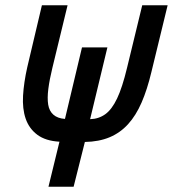

<svg xmlns="http://www.w3.org/2000/svg" viewBox="-20 -713 660 733"><path d="M165 0 207 -172Q154 -175 122.5 -198.5Q91 -222 78 -260Q65 -298 68 -348Q71 -398 84 -456L140 -693H238L180 -454Q169 -409 164.5 -373.5Q160 -338 164 -313.5Q168 -289 184 -275Q200 -261 228 -259L293 -532H390L324 -258Q357 -259 382 -277Q407 -295 427 -337Q447 -379 465 -454L523 -693H620L558 -438Q542 -371 520.5 -321.5Q499 -272 469 -239Q439 -206 398.5 -189Q358 -172 304 -171L261 0Z"/></svg>

Font: Ubuntu Sans Mono Medium
Style: Italic
Weight: 500
Italic angle: -13.5°
Monospace: yes
Designer: Dalton Maag Ltd
Foundry: Dalton Maag Ltd
Version: Version 1.006